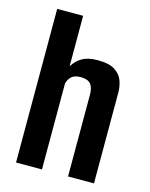

<svg xmlns="http://www.w3.org/2000/svg" viewBox="-99 -693 593 758"><g transform="rotate(15 197.5 -314.0)"><path d="M40.2 -628H146.2V-421.7Q161.2 -446.7 185.1 -460.2Q208.9 -473.7 247.7 -473.7Q295.4 -473.7 319.2 -457.7Q342.9 -441.8 350.9 -418.3Q358.8 -394.9 358.8 -373V0H252.8V-335.6Q252.8 -364.1 240.5 -378Q228.2 -391.8 200 -391.8Q176.5 -391.8 164.1 -381.5Q151.6 -371.1 146.2 -352.1V0H40.2Z"/></g></svg>

Font: Smooch Sans Thin
Style: Regular
Weight: 100
Designer: Robert E. Leuschke
Foundry: Robert E. Leuschke
Version: Version 1.010